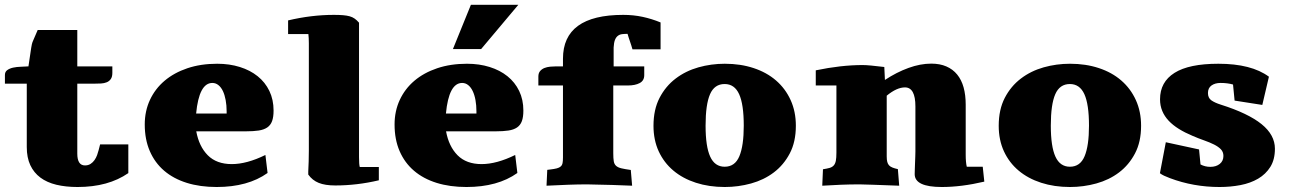

<svg xmlns="http://www.w3.org/2000/svg" viewBox="-20 -750 5246 781"><path d="M295.4 10.7Q247.6 10.7 209.2 1.5Q170.9 -7.8 144.3 -27.6Q117.7 -47.4 103.3 -78.1Q88.9 -108.9 88.9 -151.9V-409.7H0V-444.8Q0 -458 9.5 -464.8Q19 -471.7 33.4 -474.9Q47.9 -478 64.7 -478.5Q81.5 -479 95.7 -480L106.9 -555.2Q107.9 -562 109.6 -569.8Q111.3 -577.6 115.2 -585.9L133.3 -627.9H294.4V-480H437V-453.6Q437 -437.5 430.7 -428.5Q424.3 -419.4 414.1 -415.3Q403.8 -411.1 390.9 -410.4Q377.9 -409.7 364.3 -409.7H294.4V-125Q294.4 -77.1 325.7 -77.1Q338.9 -77.1 348.4 -83.3Q357.9 -89.4 364.5 -98.9Q371.1 -108.4 375 -119.1Q378.9 -129.9 381.3 -139.6L387.2 -162.6H502V-45.9Q420.4 10.7 295.4 10.7Z M901.9 -288.1V-296.9Q901.9 -321.8 897.9 -343Q894 -364.3 886.7 -379.6Q879.4 -395 868.4 -403.8Q857.4 -412.6 843.8 -412.6Q789.6 -412.6 777.8 -288.1ZM922.9 -82.5Q983.9 -82.5 1059.6 -119.6L1068.4 -46.4Q988.3 10.7 861.3 10.7Q793.9 10.7 740 -6.1Q686 -22.9 647.9 -55.4Q609.9 -87.9 589.4 -135.3Q568.8 -182.6 568.8 -243.7Q568.8 -297.9 589.8 -343.3Q610.8 -388.7 649.4 -421.4Q688 -454.1 742.2 -472.4Q796.4 -490.7 863.3 -490.7Q913.6 -490.7 955.6 -477.5Q997.6 -464.4 1028.1 -439.9Q1058.6 -415.5 1075.7 -380.1Q1092.8 -344.7 1092.8 -300.3Q1092.8 -273.9 1086.7 -257.3Q1080.6 -240.7 1066.9 -231.4Q1053.2 -222.2 1032 -219Q1010.7 -215.8 980 -215.8H778.3Q789.6 -154.3 825.2 -118.4Q860.8 -82.5 922.9 -82.5Z M1151.9 -667Q1246.6 -689.5 1337.9 -689.5Q1359.9 -689.5 1375.2 -688.2Q1390.6 -687 1402.1 -683.8Q1413.6 -680.7 1422.6 -674.3Q1431.6 -668 1440.4 -657.7V-110.8Q1440.4 -81.1 1443.4 -70.8H1521V-16.6Q1432.1 4.4 1343.8 4.4Q1302.2 4.4 1276.4 -6.1Q1250.5 -16.6 1233.9 -40V-52.7Q1234.9 -72.3 1235.6 -93.5Q1236.3 -114.7 1236.3 -138.2V-573.7Q1236.3 -585 1235.8 -594.5Q1235.4 -604 1234.4 -611.3H1151.9Z M1822.3 -550.3 1895.5 -730.5H2088.4L1937 -550.3ZM1918 -288.1V-296.9Q1918 -321.8 1914.1 -343Q1910.2 -364.3 1902.8 -379.6Q1895.5 -395 1884.5 -403.8Q1873.5 -412.6 1859.9 -412.6Q1805.7 -412.6 1793.9 -288.1ZM1939 -82.5Q2000 -82.5 2075.7 -119.6L2084.5 -46.4Q2004.4 10.7 1877.4 10.7Q1810.1 10.7 1756.1 -6.1Q1702.1 -22.9 1664.1 -55.4Q1626 -87.9 1605.5 -135.3Q1585 -182.6 1585 -243.7Q1585 -297.9 1606 -343.3Q1627 -388.7 1665.5 -421.4Q1704.1 -454.1 1758.3 -472.4Q1812.5 -490.7 1879.4 -490.7Q1929.7 -490.7 1971.7 -477.5Q2013.7 -464.4 2044.2 -439.9Q2074.7 -415.5 2091.8 -380.1Q2108.9 -344.7 2108.9 -300.3Q2108.9 -273.9 2102.8 -257.3Q2096.7 -240.7 2083 -231.4Q2069.3 -222.2 2048.1 -219Q2026.9 -215.8 1996.1 -215.8H1794.4Q1805.7 -154.3 1841.3 -118.4Q1877 -82.5 1939 -82.5Z M2368.7 0Q2332 0 2291.3 1.5Q2250.5 2.9 2203.1 5.4L2206.1 -59.1L2217.8 -60.5Q2234.9 -62.5 2245.1 -65.2Q2255.4 -67.9 2261 -73Q2266.6 -78.1 2268.3 -86.7Q2270 -95.2 2270 -109.4V-402.3H2169.9V-438.5Q2169.9 -452.6 2177 -460.9Q2184.1 -469.2 2194.6 -473.4Q2205.1 -477.5 2217.8 -478.8Q2230.5 -480 2241.7 -480H2270V-511.2Q2270 -689.5 2515.1 -689.5Q2556.6 -689.5 2594.2 -681.4Q2631.8 -673.3 2667 -658.7V-549.3H2552.7Q2550.3 -558.1 2547.9 -565.4Q2545.4 -572.8 2543.5 -578.6L2537.1 -597.7Q2532.7 -610.8 2532.7 -612.3Q2520.5 -612.3 2510.5 -611.1Q2500.5 -609.9 2493.2 -604.2Q2485.8 -598.6 2481.4 -587.4Q2477.1 -576.2 2476.1 -556.6V-480H2600.6V-444.3Q2600.6 -421.9 2582 -412.1Q2563.5 -402.3 2534.2 -402.3H2474.6V-126.5Q2474.6 -106 2476.6 -94.2Q2478.5 -82.5 2485.8 -75.7Q2493.2 -68.8 2507.3 -65.4Q2521.5 -62 2545.9 -58.6L2551.3 5.4L2471.7 2.4Q2436.5 1.5 2411.1 1Q2385.7 0.5 2368.7 0Z M3217.3 -238.3Q3217.3 -172.9 3192.6 -126Q3168 -79.1 3127.7 -48.6Q3087.4 -18.1 3035.2 -3.7Q2982.9 10.7 2928.2 10.7Q2864.3 10.7 2810.8 -6.6Q2757.3 -23.9 2719 -56.2Q2680.7 -88.4 2659.4 -134.5Q2638.2 -180.7 2638.2 -238.3Q2638.2 -304.2 2662.8 -351.8Q2687.5 -399.4 2728.3 -430.4Q2769 -461.4 2821 -476.1Q2873 -490.7 2928.2 -490.7Q2992.2 -490.7 3045.4 -473.1Q3098.6 -455.6 3136.7 -422.6Q3174.8 -389.6 3196 -343Q3217.3 -296.4 3217.3 -238.3ZM2850.1 -238.8Q2850.1 -153.8 2868.9 -112.8Q2887.7 -71.8 2927.7 -71.8Q2969.7 -71.8 2987.5 -114.5Q3005.4 -157.2 3005.4 -238.8Q3005.4 -325.7 2986.6 -366.9Q2967.8 -408.2 2927.7 -408.2Q2886.2 -408.2 2868.2 -366.7Q2850.1 -325.2 2850.1 -238.8Z M3298.3 -463.9Q3401.4 -485.4 3488.8 -485.4Q3501.5 -485.4 3523.2 -483.4Q3544.9 -481.4 3577.1 -477.5L3579.6 -424.8Q3627 -456.1 3675.3 -473.6Q3723.6 -491.2 3768.1 -491.2Q3803.2 -491.2 3829.6 -479.7Q3856 -468.3 3873.5 -446.8Q3891.1 -425.3 3899.7 -394.3Q3908.2 -363.3 3908.2 -324.2V-121.1Q3908.2 -89.4 3912.6 -71.8H3977.5L3983.9 -11.2Q3890.6 10.7 3811 10.7Q3700.7 10.7 3700.7 -41.5Q3700.7 -48.3 3701.2 -60.8Q3701.7 -73.2 3702.1 -86.9Q3702.6 -100.6 3703.1 -113.3Q3703.6 -126 3703.6 -133.8V-316.9Q3703.6 -394.5 3661.1 -394.5Q3627.9 -394.5 3586.9 -360.8V-113.8Q3586.9 -100.1 3589.1 -91.6Q3591.3 -83 3596.4 -77.4Q3601.6 -71.8 3610.4 -68.4Q3619.1 -64.9 3632.3 -62L3637.7 5.4Q3570.3 2.9 3530.5 1.5Q3490.7 0 3476.6 0Q3438 0 3400.4 1.5Q3362.8 2.9 3324.7 5.4L3327.6 -61.5Q3343.8 -64 3354.2 -66.9Q3364.7 -69.8 3371.1 -76.7Q3377.4 -83.5 3379.9 -95.7Q3382.3 -107.9 3382.3 -129.4V-402.3H3298.3Z M4621.6 -238.3Q4621.6 -172.9 4596.9 -126Q4572.3 -79.1 4532 -48.6Q4491.7 -18.1 4439.5 -3.7Q4387.2 10.7 4332.5 10.7Q4268.6 10.7 4215.1 -6.6Q4161.6 -23.9 4123.3 -56.2Q4085 -88.4 4063.7 -134.5Q4042.5 -180.7 4042.5 -238.3Q4042.5 -304.2 4067.1 -351.8Q4091.8 -399.4 4132.6 -430.4Q4173.3 -461.4 4225.3 -476.1Q4277.3 -490.7 4332.5 -490.7Q4396.5 -490.7 4449.7 -473.1Q4502.9 -455.6 4541 -422.6Q4579.1 -389.6 4600.3 -343Q4621.6 -296.4 4621.6 -238.3ZM4254.4 -238.8Q4254.4 -153.8 4273.2 -112.8Q4292 -71.8 4332 -71.8Q4374 -71.8 4391.8 -114.5Q4409.7 -157.2 4409.7 -238.8Q4409.7 -325.7 4390.9 -366.9Q4372.1 -408.2 4332 -408.2Q4290.5 -408.2 4272.5 -366.7Q4254.4 -325.2 4254.4 -238.8Z M4944.8 -412.6Q4922.4 -412.6 4908 -402.3Q4893.6 -392.1 4893.6 -371.6Q4893.6 -351.6 4907.5 -341.8Q4921.4 -332 4946.3 -324.2Q5057.1 -289.1 5111.6 -245.1Q5166 -201.2 5166 -145Q5166 -101.1 5147.5 -71.3Q5128.9 -41.5 5097.7 -23.2Q5066.4 -4.9 5025.9 2.9Q4985.4 10.7 4940.9 10.7Q4834.5 10.7 4738.8 -25.4Q4725.6 -30.3 4715.3 -35.2Q4705.1 -40 4698.2 -45.4L4722.2 -171.4L4857.4 -142.1L4863.3 -81.1Q4881.8 -71.3 4903.3 -71.3Q4926.8 -71.3 4941.7 -83.3Q4956.5 -95.2 4956.5 -115.7Q4956.5 -131.8 4946.3 -142.6Q4936 -153.3 4918.5 -162.1Q4900.9 -170.9 4877.9 -179Q4855 -187 4830.1 -197.8Q4799.8 -210.4 4775.4 -225.6Q4751 -240.7 4733.9 -258.8Q4716.8 -276.9 4707.8 -298.6Q4698.7 -320.3 4698.7 -346.2Q4698.7 -416.5 4757.6 -453.6Q4816.4 -490.7 4936 -490.7Q5070.3 -490.7 5141.6 -438L5114.7 -323.2L5002 -340.8L4995.6 -406.2Q4973.1 -412.6 4944.8 -412.6Z"/></svg>

Font: Tienne Black
Style: Regular
Weight: 900
Designer: vernon adams
Foundry: vernon adams
Version: Version 001.001